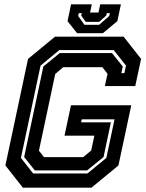

<svg xmlns="http://www.w3.org/2000/svg" viewBox="-20 -870 679 890"><path d="M86 0 5 -103 110 -597 235 -700H553L634 -597L607 -471H466L478.5 -528L454.5 -558.5H273L236 -527L160.5 -171.5L184 -141.5H365.5L402.5 -172L417.5 -241H279L309 -382H588.5L529 -103L404 0ZM133.5 -66H385.5L473 -138L511 -317H359L356 -303H494L460 -142L383.5 -80H141.5L92 -142L181 -562L257 -624H499L549 -562L542.5 -531H556.5L564 -566L507 -638H255L168 -566L77 -138ZM337.5 -716 293 -772 309.5 -850H405.5L397.5 -812H436.5L444.5 -850H540.5L524 -772L456.5 -716ZM371.5 -755H439.5L486.5 -796L489 -809H475L472.5 -798L439.5 -768.5H377.5L356.5 -798L359 -809H345L342.5 -796Z"/></svg>

Font: Tourney Thin
Style: Bold Italic
Weight: 700
Italic angle: -12°
Version: Version 1.015